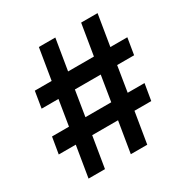

<svg xmlns="http://www.w3.org/2000/svg" viewBox="-166 -866 975 1006"><g transform="rotate(-30 321.5 -363.5)"><path d="M371.1 -187.5H214.8L183.9 0H84.5L115.4 -187.5H12.4L29.1 -286.9H131.7L156.6 -440.3H54.7L71 -539.8H172.9L203.8 -727.3H303.3L272.4 -539.8H428.6L459.5 -727.3H558.9L528.1 -539.8H630.7L614.3 -440.3H511.7L486.9 -286.9H588.8L572.1 -187.5H470.5L439.6 0H340.2ZM387.4 -286.9 412.3 -440.3H256L231.2 -286.9Z"/></g></svg>

Font: Interop SemBd
Style: Regular
Weight: 600
Designer: Rasmus Andersson, Google, Jang Haemin
Foundry: jhaemin
Version: Version 1.008